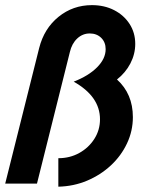

<svg xmlns="http://www.w3.org/2000/svg" viewBox="-26 -698 567 730"><path d="M195.8 11.8V-96.5Q239.6 -96.5 275.3 -116.3Q311.1 -136.1 332.6 -169.8Q354.2 -203.5 354.2 -244.4Q354.2 -331.2 254.2 -387.5Q311.1 -409.7 343.4 -442.4Q375.7 -475 375.7 -511.1Q375.7 -537.5 358.7 -554.2Q341.7 -570.8 315.3 -570.8Q288.2 -570.8 267.7 -551.7Q247.2 -532.6 239.6 -500L114.6 0H-6.2L122.9 -515.3Q141.7 -589.6 196.5 -634Q251.4 -678.5 323.6 -678.5Q370.8 -678.5 408 -659.4Q445.1 -640.3 466.7 -606.9Q488.2 -573.6 488.2 -531.2Q488.2 -492.4 469.8 -456.9Q451.4 -421.5 418.8 -395.8Q479.2 -341 479.2 -252.8Q479.2 -200 456.9 -152.8Q434.7 -105.6 395.5 -69.1Q356.2 -32.6 305.2 -11.1Q254.2 10.4 195.8 11.8Z"/></svg>

Font: Afacad
Style: Bold Italic
Weight: 700
Italic angle: -14°
Designer: Kristian Moeller
Foundry: Dicotype
Version: Version 1.000; ttfautohint (v1.8.4.7-5d5b)